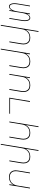

<svg xmlns="http://www.w3.org/2000/svg" viewBox="1905 -2680 990 4840"><g transform="rotate(90 2400.0 -260.0)"><path d="M143 8Q125 8 110.5 0Q96 -8 87 -21.5Q78 -35 73 -51Q68 -67 65 -84Q62 -101 62 -118Q62 -135 63 -152.5Q64 -170 66.5 -188Q69 -206 72 -223L121 -520H141L91 -220Q89 -205 87 -189.5Q85 -174 83.5 -158.5Q82 -143 82 -127.5Q82 -112 83.5 -97Q85 -82 88.5 -67.5Q92 -53 99 -40Q106 -27 119 -19Q132 -11 147 -11Q161 -11 175.5 -17.5Q190 -24 200.5 -35Q211 -46 219.5 -59Q228 -72 234 -85.5Q240 -99 245.5 -113.5Q251 -128 255 -142Q259 -156 261.5 -170Q264 -184 267 -199L320 -520H340L327 -442Q335 -458 345 -473Q355 -488 367.5 -500.5Q380 -513 396.5 -520.5Q413 -528 430 -528Q448 -528 462.5 -520Q477 -512 486.5 -498.5Q496 -485 501 -469Q506 -453 508.5 -436Q511 -419 511 -402Q511 -385 510.5 -367.5Q510 -350 507.5 -332Q505 -314 502 -297L453 0H433L482 -300Q485 -315 487 -330.5Q489 -346 490 -361.5Q491 -377 491 -392.5Q491 -408 489.5 -423Q488 -438 484.5 -452.5Q481 -467 474 -480Q467 -493 454.5 -501Q442 -509 427 -509Q413 -509 398.5 -502.5Q384 -496 373 -485Q362 -474 354 -461Q346 -448 339.5 -434.5Q333 -421 328 -406.5Q323 -392 319 -378Q315 -364 312 -350Q309 -336 307 -321L254 0H234L247 -78Q239 -62 229 -47Q219 -32 206.5 -19.5Q194 -7 177 0.5Q160 8 143 8Z M607 215 764 -735H785L732 -415Q747 -441 768.5 -464Q790 -487 817 -501.5Q844 -516 873 -522Q902 -528 931 -528Q960 -528 987.5 -521.5Q1015 -515 1037 -499.5Q1059 -484 1073 -460.5Q1087 -437 1093.5 -410.5Q1100 -384 1099.5 -355Q1099 -326 1094 -297L1045 0H1024L1073 -300Q1078 -326 1078.5 -352Q1079 -378 1073.5 -402.5Q1068 -427 1055 -448Q1042 -469 1022.5 -483Q1003 -497 978 -503Q953 -509 927 -509Q903 -509 877.5 -504.5Q852 -500 828.5 -488Q805 -476 785 -457.5Q765 -439 751 -417Q737 -395 729 -370.5Q721 -346 717 -321L628 215Z M1207 215 1329 -520H1350L1332 -415Q1347 -441 1368.5 -464Q1390 -487 1417 -501.5Q1444 -516 1473 -522Q1502 -528 1531 -528Q1560 -528 1587.5 -521.5Q1615 -515 1637 -499.5Q1659 -484 1673 -460.5Q1687 -437 1693.5 -410.5Q1700 -384 1699.5 -355Q1699 -326 1694 -297L1645 0H1624L1673 -300Q1678 -326 1678.5 -352Q1679 -378 1673.5 -402.5Q1668 -427 1655 -448Q1642 -469 1622.5 -483Q1603 -497 1578 -503Q1553 -509 1527 -509Q1503 -509 1477.5 -504.5Q1452 -500 1428.5 -488Q1405 -476 1385 -457.5Q1365 -439 1351 -417Q1337 -395 1329 -370.5Q1321 -346 1317 -321L1228 215Z M1843 0 1929 -520H1950L1932 -415Q1947 -441 1968.5 -464Q1990 -487 2017 -501.5Q2044 -516 2073 -522Q2102 -528 2131 -528Q2160 -528 2187.5 -521.5Q2215 -515 2237 -499.5Q2259 -484 2273 -460.5Q2287 -437 2293.5 -410.5Q2300 -384 2299.5 -355Q2299 -326 2294 -297L2245 0H2224L2273 -300Q2278 -326 2278.5 -352Q2279 -378 2273.5 -402.5Q2268 -427 2255 -448Q2242 -469 2222.5 -483Q2203 -497 2178 -503Q2153 -509 2127 -509Q2103 -509 2077.5 -504.5Q2052 -500 2028.5 -488Q2005 -476 1985 -457.5Q1965 -439 1951 -417Q1937 -395 1929 -370.5Q1921 -346 1917 -321L1864 0Z M2443 0 2529 -520H2550L2467 -19H2848L2845 0Z M3043 0 3164 -735H3185L3132 -415Q3147 -441 3168.5 -464Q3190 -487 3217 -501.5Q3244 -516 3273 -522Q3302 -528 3331 -528Q3360 -528 3387.5 -521.5Q3415 -515 3437 -499.5Q3459 -484 3473 -460.5Q3487 -437 3493.5 -410.5Q3500 -384 3499.5 -355Q3499 -326 3494 -297L3445 0H3424L3473 -300Q3478 -326 3478.5 -352Q3479 -378 3473.5 -402.5Q3468 -427 3455 -448Q3442 -469 3422.5 -483Q3403 -497 3378 -503Q3353 -509 3327 -509Q3303 -509 3277.5 -504.5Q3252 -500 3228.5 -488Q3205 -476 3185 -457.5Q3165 -439 3151 -417Q3137 -395 3129 -370.5Q3121 -346 3117 -321L3064 0Z M3607 215 3764 -735H3785L3732 -415Q3747 -441 3768.5 -464Q3790 -487 3817 -501.5Q3844 -516 3873 -522Q3902 -528 3931 -528Q3960 -528 3987.5 -521.5Q4015 -515 4037 -499.5Q4059 -484 4073 -460.5Q4087 -437 4093.5 -410.5Q4100 -384 4099.5 -355Q4099 -326 4094 -297L4045 0H4024L4073 -300Q4078 -326 4078.5 -352Q4079 -378 4073.5 -402.5Q4068 -427 4055 -448Q4042 -469 4022.5 -483Q4003 -497 3978 -503Q3953 -509 3927 -509Q3903 -509 3877.5 -504.5Q3852 -500 3828.5 -488Q3805 -476 3785 -457.5Q3765 -439 3751 -417Q3737 -395 3729 -370.5Q3721 -346 3717 -321L3628 215Z M4442 8Q4413 8 4386 1.5Q4359 -5 4337 -20.5Q4315 -36 4300.5 -59.5Q4286 -83 4279.5 -109.5Q4273 -136 4274 -165Q4275 -194 4280 -223L4329 -520H4350L4300 -220Q4296 -194 4295 -168Q4294 -142 4299.5 -117.5Q4305 -93 4318 -72Q4331 -51 4351 -37Q4371 -23 4396 -17Q4421 -11 4447 -11Q4471 -11 4496 -15.5Q4521 -20 4545 -32Q4569 -44 4588.5 -62.5Q4608 -81 4622 -103Q4636 -125 4644.5 -149.5Q4653 -174 4657 -199L4710 -520H4731L4645 0H4624L4641 -105Q4627 -79 4605 -56Q4583 -33 4556 -18.5Q4529 -4 4500 2Q4471 8 4442 8Z"/></g></svg>

Font: Iosevka Thin Extended Oblique
Style: Regular
Weight: 100
Width: 7
Italic angle: -9°
Monospace: yes
Designer: Belleve Invis
Foundry: Belleve Invis
Version: Version 32.5.0; ttfautohint (v1.8.4)